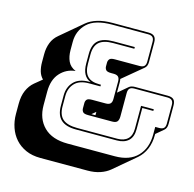

<svg xmlns="http://www.w3.org/2000/svg" viewBox="-120 -852 1106 1093"><g transform="rotate(15 433.5 -305.5)"><path d="M212 119Q163 119 126 102.5Q89 86 64 58Q39 30 26 -7.5Q13 -45 13 -87V-147Q13 -193 27.5 -226Q42 -259 67 -280L111 -316Q94 -333 87 -357Q80 -381 80 -410V-458Q80 -494 92 -525Q104 -556 131 -578L259 -686Q284 -707 322 -718.5Q360 -730 411 -730H622Q646 -730 657 -719Q668 -708 668 -684V-569Q668 -556 664.5 -547Q661 -538 654 -532L535 -433Q536 -429 536.5 -424.5Q537 -420 537 -416V-353L595 -402Q600 -406 608.5 -408.5Q617 -411 627 -411H821Q845 -411 856 -400.5Q867 -390 867 -365V-257Q867 -244 863.5 -235Q860 -226 853 -220L808 -182V-176Q808 -130 792.5 -93Q777 -56 748 -31L619 78Q596 97 563.5 108Q531 119 490 119ZM411 -187Q387 -187 380 -196Q373 -205 373 -217V-248Q373 -260 380 -268.5Q387 -277 411 -277H491Q510 -277 518.5 -285.5Q527 -294 527 -313V-416Q527 -435 518.5 -443.5Q510 -452 491 -452H476Q452 -452 445 -461Q438 -470 438 -482V-503Q438 -515 445 -524Q452 -533 476 -533H622Q641 -533 649.5 -541.5Q658 -550 658 -569V-684Q658 -703 649.5 -711.5Q641 -720 622 -720H411Q310 -720 264.5 -676.5Q219 -633 219 -567V-519Q219 -481 232 -453Q245 -425 278 -411Q224 -406 188 -366Q152 -326 152 -256V-176Q152 -96 200.5 -48Q249 0 341 0H619Q706 0 752 -48Q798 -96 798 -176V-221H821Q840 -221 848.5 -229.5Q857 -238 857 -257V-365Q857 -384 848.5 -392.5Q840 -401 821 -401H627Q608 -401 599.5 -392.5Q591 -384 591 -365V-227Q591 -207 583 -197Q575 -187 553 -187ZM365 -90Q306 -90 277 -116.5Q248 -143 248 -198V-259Q248 -308 278 -340Q308 -372 370 -372H377Q351 -382 338 -406Q325 -430 325 -469V-525Q325 -580 354 -605Q383 -630 443 -630H568V-620H443Q387 -620 361 -597Q335 -574 335 -523V-469Q335 -420 357.5 -396.5Q380 -373 427 -373H437V-363H370Q313 -363 285.5 -333.5Q258 -304 258 -259V-198Q258 -147 285 -123.5Q312 -100 371 -100H606Q646 -100 667.5 -120.5Q689 -141 689 -181V-316H764V-306H699V-181Q699 -135 674.5 -112.5Q650 -90 606 -90ZM452 -197V-217L428 -197Z"/></g></svg>

Font: Bungee Shade
Style: Regular
Weight: 400
Designer: David Jonathan Ross
Foundry: David Jonathan Ross
Version: Version 1.001;PS 1.0;hotconv 1.0.72;makeotf.lib2.5.5900